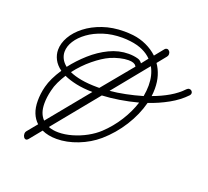

<svg xmlns="http://www.w3.org/2000/svg" viewBox="-125 -755 1138 1049"><g transform="rotate(20 444.0 -230.5)"><path d="M124 139Q116 139 110.5 131Q105 123 105 112Q105 102 112 94L158 38Q136 18 124 -12Q112 -42 112 -83Q112 -102 114.5 -123Q117 -144 123 -167Q136 -218 177 -280Q148 -301 134.5 -327.5Q121 -354 121 -382Q121 -420 143 -458.5Q165 -497 206 -529Q247 -561 303.5 -580.5Q360 -600 428 -600Q453 -600 480 -597Q521 -592 558 -575Q595 -558 624 -531L666 -583Q672 -590 680 -590Q687 -590 693 -583Q699 -576 699 -566Q699 -557 693 -550L651 -498Q670 -471 680.5 -437Q691 -403 691 -362Q691 -340 688 -319Q738 -337 781 -362Q824 -387 854 -419Q861 -426 869 -426Q877 -426 882.5 -420.5Q888 -415 888 -408Q888 -400 882 -394Q845 -355 792 -325.5Q739 -296 680 -276Q661 -203 617.5 -134Q574 -65 513 -12Q464 30 401 54.5Q338 79 279 79Q230 79 193 62L136 132Q130 139 124 139ZM158 -384Q158 -364 167.5 -345Q177 -326 197 -310Q233 -357 280 -399Q327 -441 381 -467Q435 -493 492 -493Q521 -493 546 -486Q554 -484 560.5 -479Q567 -474 572 -467L602 -505Q581 -527 549.5 -541.5Q518 -556 476 -561Q452 -564 429 -564Q370 -564 320.5 -548Q271 -532 234.5 -505.5Q198 -479 178 -447.5Q158 -416 158 -384ZM653 -367Q653 -427 628 -471L462 -267Q504 -271 551.5 -280.5Q599 -290 647 -304Q653 -337 653 -367ZM401 -436Q361 -418 314 -379.5Q267 -341 229 -291Q257 -278 298 -270.5Q339 -263 394 -263Q399 -263 404 -263L550 -440L547 -444Q537 -460 503 -460Q481 -460 453.5 -453.5Q426 -447 401 -436ZM500 -49Q548 -94 583 -149.5Q618 -205 636 -262Q583 -248 530 -239.5Q477 -231 431 -229L218 32Q243 42 276 42Q314 42 355.5 30Q397 18 434.5 -2.5Q472 -23 500 -49ZM151 -82Q151 -51 159 -29Q167 -7 182 8L376 -229Q322 -230 280 -239Q238 -248 208 -262Q192 -237 179.5 -211Q167 -185 161 -158Q151 -117 151 -82Z"/></g></svg>

Font: Meow Script
Style: Regular
Weight: 400
Designer: Robert E. Leuschke
Foundry: Robert E. Leuschke
Version: Version 1.010; ttfautohint (v1.8.3)